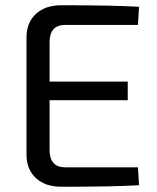

<svg xmlns="http://www.w3.org/2000/svg" viewBox="-20 -711 600 732"><path d="M506 -73 510 -5Q418 1 214 1Q153 1 117.5 -31.5Q82 -64 81 -119V-571Q82 -626 117.5 -658.5Q153 -691 214 -691Q418 -691 510 -685L506 -616H229Q169 -616 169 -550V-400H467V-329H169V-140Q169 -73 229 -73Z"/></svg>

Font: Exo 2.0
Style: Regular
Weight: 400
Designer: Natanael Gama
Version: Version 1.001;PS 001.001;hotconv 1.0.70;makeotf.lib2.5.58329